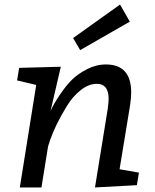

<svg xmlns="http://www.w3.org/2000/svg" viewBox="-20 -823 680 843"><path d="M397 0 453 -345Q457 -375 457 -389Q457 -455 405 -455Q369 -455 333.5 -426.5Q298 -398 274 -358Q223 -275 200 -208L191 -180L162 0H67L139 -450L55 -470L64 -525L247 -530L202 -336Q217 -369 243.5 -408Q270 -447 295.5 -472.5Q321 -498 361.5 -519Q402 -540 445 -540Q556 -540 556 -417Q556 -393 551 -360L505 -80L590 -65L581 -10ZM550 -728 332 -603 301 -656 507 -803Z"/></svg>

Font: Bitter
Style: Italic
Weight: 400
Italic angle: -9°
Designer: Sol Matas
Foundry: Sol Matas
Version: Version 1.001